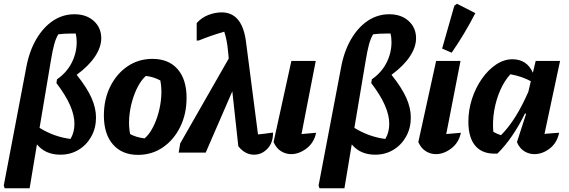

<svg xmlns="http://www.w3.org/2000/svg" viewBox="-37 -814 3035 1024"><path d="M-12 190 -17 176 103 -454Q119 -541 156.5 -605Q194 -669 246 -703.5Q298 -738 360 -738Q424 -738 463.5 -702Q503 -666 503 -610Q503 -563 470 -513Q437 -463 372 -415Q427 -346 451 -292Q475 -238 475 -187Q475 -131 450 -86Q425 -41 382 -15Q339 11 285 11Q205 11 160 -44L121 190ZM234 -489 174 -132Q252 -84 339 -73Q360 -108 360 -154Q360 -199 337 -252Q314 -305 264 -371L267 -391Q319 -427 345.5 -479.5Q372 -532 372 -589Q372 -614 367 -635Q355 -635 340 -635Q302 -635 274 -631Q261 -610 252 -577Q243 -544 234 -489Z M699 12Q614 12 565.5 -43.5Q517 -99 517 -198Q517 -284 551 -352.5Q585 -421 643.5 -460.5Q702 -500 776 -500Q862 -500 910 -445.5Q958 -391 958 -292Q958 -206 924 -137Q890 -68 831.5 -28Q773 12 699 12ZM734 -76Q757 -95 776 -130Q795 -165 807.5 -209.5Q820 -254 823 -299.5Q826 -345 818 -385Q780 -405 741 -409Q718 -389 699 -353.5Q680 -318 667.5 -273.5Q655 -229 652 -183.5Q649 -138 657 -99Q690 -81 734 -76Z M916 0 924 -49 1183 -502 1179 -543Q1176 -575 1171 -599.5Q1166 -624 1159 -645Q1089 -625 1023 -598H1012V-691Q1039 -721 1075 -734.5Q1111 -748 1145 -748Q1255 -748 1275 -591L1339 -97Q1359 -99 1378.5 -101.5Q1398 -104 1419 -107Q1420 -53 1389.5 -21Q1359 11 1318 11Q1270 11 1234 -34L1202 -327L1060 0Z M1649 -106Q1638 -53 1598 -22.5Q1558 8 1516 8Q1487 8 1462 -7.5Q1437 -23 1422 -56L1517 -489H1647L1571 -99Q1611 -102 1649 -106Z M1667 190 1662 176 1782 -454Q1798 -541 1835.5 -605Q1873 -669 1925 -703.5Q1977 -738 2039 -738Q2103 -738 2142.5 -702Q2182 -666 2182 -610Q2182 -563 2149 -513Q2116 -463 2051 -415Q2106 -346 2130 -292Q2154 -238 2154 -187Q2154 -131 2129 -86Q2104 -41 2061 -15Q2018 11 1964 11Q1884 11 1839 -44L1800 190ZM1913 -489 1853 -132Q1931 -84 2018 -73Q2039 -108 2039 -154Q2039 -199 2016 -252Q1993 -305 1943 -371L1946 -391Q1998 -427 2024.5 -479.5Q2051 -532 2051 -589Q2051 -614 2046 -635Q2034 -635 2019 -635Q1981 -635 1953 -631Q1940 -610 1931 -577Q1922 -544 1913 -489Z M2421 -106Q2410 -53 2370 -22.5Q2330 8 2288 8Q2259 8 2234 -7.5Q2209 -23 2194 -56L2289 -489H2419L2343 -99Q2383 -102 2421 -106ZM2372 -533 2321 -555 2386 -783 2400 -794 2498 -744Q2443 -636 2372 -533Z M2616 5Q2540 10 2500.5 -33.5Q2461 -77 2461 -165Q2461 -228 2480.5 -287.5Q2500 -347 2533.5 -394.5Q2567 -442 2609 -470Q2651 -498 2696 -498Q2773 -498 2805 -426L2820 -489H2950L2867 -100Q2890 -102 2909 -103.5Q2928 -105 2945 -106Q2934 -52 2895 -22Q2856 8 2813 8Q2784 8 2759 -7.5Q2734 -23 2720 -56L2769 -207L2763 -209Q2698 -76 2616 5ZM2594 -111Q2615 -99 2635 -93Q2715 -173 2781 -325L2794 -381Q2746 -407 2685 -418Q2653 -383 2631 -333Q2609 -283 2599 -225.5Q2589 -168 2594 -111Z"/></svg>

Font: Piazzolla
Style: Bold Italic
Weight: 700
Italic angle: -11.3°
Designer: Juan Pablo del Peral
Foundry: Huerta Tipografica
Version: Version 1.330